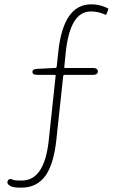

<svg xmlns="http://www.w3.org/2000/svg" viewBox="-20 -759 561 887"><path d="M78 108Q42 108 29 101Q9 90 16 76Q23 62 44 73Q49 75 81 75Q185 75 205 -109L237 -408Q238 -413 233 -413H154Q130 -413 130 -426Q129 -440 153 -441L235 -445Q241 -445 242 -451L249 -517Q272 -739 401 -739Q436 -739 466 -726Q477 -721 479.5 -720Q482 -719 476 -704Q471 -690 469 -690.5Q467 -691 455 -696Q429 -706 399 -706Q304 -706 284 -519L277 -450Q276 -445 281 -445H408Q432 -445 432 -429Q432 -413 408 -413H278Q273 -413 272 -408L240 -110Q228 -3 192 50Q152 108 78 108Z"/></svg>

Font: Resource Han Rounded KR ExtraLight
Style: Regular
Weight: 250
Designer: Cyano Hao (round all glyphs); Ryoko NISHIZUKA 西塚涼子 (kana, bopomofo & ideographs); Paul D. Hunt (Latin, Greek & Cyrillic)
Foundry: Cyano Hao
Version: 0.990